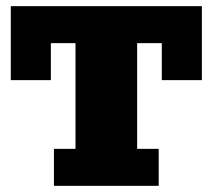

<svg xmlns="http://www.w3.org/2000/svg" viewBox="-20 -603 690 623"><path d="M155 0V-120H225V-463H145V-343H15V-583H635V-343H505V-463H425V-120H495V0Z"/></svg>

Font: Rokkitt SemiBold Black
Style: Regular
Weight: 900
Version: Version 3.103